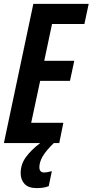

<svg xmlns="http://www.w3.org/2000/svg" viewBox="-22 -734 475 985"><path d="M184 0Q138 35 111 72Q84 109 84 154Q84 188 104 209.5Q124 231 166 231Q182 231 197.5 229Q213 227 228 221L244 144Q218 151 205 151Q180 151 180 124Q180 98 196.5 69Q213 40 254 0H282L303 -104H138L184 -319H337L359 -422H205L245 -611H411L433 -714H149L-2 0Z"/></svg>

Font: Noto Sans Display Condensed
Style: Bold Italic
Weight: 700
Width: 3
Designer: Monotype Design team
Foundry: Monotype Imaging Inc.
Version: 1.000